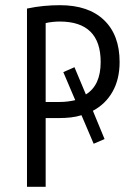

<svg xmlns="http://www.w3.org/2000/svg" viewBox="-20 -720 515 740"><path d="M84 0V-687Q117 -694 148.5 -697Q180 -700 211 -700Q321 -700 381 -642.5Q441 -585 441 -481Q441 -415 414 -367Q387 -319 338 -293L383 -184L341 -166L294 -276Q275 -270 253.5 -267.5Q232 -265 209 -265H156V0ZM156 -327H210Q227 -327 242 -329Q257 -331 270 -334L224 -442L267 -461L311 -356Q368 -391 368 -481Q368 -637 210 -637Q198 -637 183 -635.5Q168 -634 156 -631Z"/></svg>

Font: Ubuntu Sans Condensed
Style: Regular
Weight: 400
Width: 3
Designer: Dalton Maag Ltd
Foundry: Dalton Maag Ltd
Version: Version 1.006; ttfautohint (v1.8.4.7-5d5b)